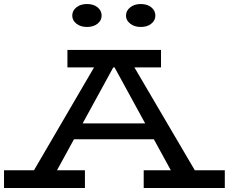

<svg xmlns="http://www.w3.org/2000/svg" viewBox="-22 -934 1137 954"><path d="M106 -18 468 -638H623L987 -18H865L527 -636H561L223 -18ZM-2 0V-88H400V0ZM314 -242 338 -321H750L772 -242ZM692 0V-88H1095V0ZM313 -599V-686H778V-599ZM677 -800Q646 -800 625 -816.5Q604 -833 604 -856Q604 -881 625 -897.5Q646 -914 677 -914Q710 -914 730 -897.5Q750 -881 750 -856Q750 -833 730 -816.5Q710 -800 677 -800ZM410 -800Q378 -800 357.5 -816.5Q337 -833 337 -856Q337 -881 357.5 -897.5Q378 -914 410 -914Q443 -914 463 -897.5Q483 -881 483 -856Q483 -833 463 -816.5Q443 -800 410 -800Z"/></svg>

Font: BioRhyme SemiExpanded
Style: Regular
Weight: 400
Width: 6
Designer: Aoife Mooney
Foundry: Aoife Mooney Type
Version: Version 1.600;gftools[0.9.33]